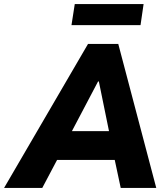

<svg xmlns="http://www.w3.org/2000/svg" viewBox="-73 -920 812 940"><path d="M-53 0 358 -705H506L692 0H518L477 -192L529 -137H159L235 -191L134 0ZM407 -521 258 -238 239 -278H494L469 -237L411 -521ZM277 -797 293 -900H630L615 -797Z"/></svg>

Font: Nunito Sans 10pt SemiCondensed Black
Style: Italic
Weight: 900
Width: 4
Italic angle: -9°
Designer: Vernon Adams
Foundry: Vernon Adams
Version: Version 3.101;gftools[0.9.27]